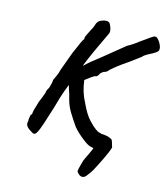

<svg xmlns="http://www.w3.org/2000/svg" viewBox="-128 -765 946 1086"><g transform="rotate(15 345.5 -222.0)"><path d="M658 -555Q613 -533 607 -522Q602 -518 584.5 -505Q567 -492 541 -473Q502 -447 473.5 -424Q445 -401 436 -389Q433 -389 428.5 -386Q424 -383 421 -384Q419 -383 412 -378Q405 -373 402 -369Q399 -361 392.5 -353.5Q386 -346 377 -347Q362 -339 325 -310Q334 -240 363 -187Q392 -123 422 -93Q443 -70 461.5 -57Q480 -44 490 -44L497 -41Q532 -41 557 -28Q563 -28 570 -2L576 18Q570 41 547 88.5Q524 136 506 169Q498 184 483 202Q470 222 455 222Q437 222 422 199Q422 186 429.5 160.5Q437 135 438 130L447 111Q467 70 475 50Q474 50 462 45Q446 46 407 15Q368 -16 347 -42Q320 -81 300.5 -113Q281 -145 271 -183Q266 -207 255 -237Q249 -256 248 -261L245 -253Q244 -250 232.5 -220Q221 -190 200 -114Q182 -55 168 -13.5Q154 28 145.5 42.5Q137 57 129 57Q121 57 109 48Q77 30 77 8Q77 4 79 -4Q78 -17 81 -29Q84 -41 84 -43Q91 -43 91 -59Q91 -67 100 -94L109 -125L121 -154Q132 -182 132 -184Q132 -197 145 -217Q149 -229 152 -243Q155 -257 155 -266Q157 -271 166 -289Q175 -307 179 -325Q180 -330 182.5 -336Q185 -342 188 -351L221 -441L236 -475Q238 -480 249.5 -506Q261 -532 265 -532V-543Q265 -547 276 -569L288 -593Q296 -606 300.5 -618.5Q305 -631 306 -635Q307 -637 310 -642Q313 -647 317 -651Q325 -657 337.5 -661.5Q350 -666 360 -666Q377 -666 383 -653Q395 -629 395 -613Q395 -602 389 -593Q368 -550 339 -486.5Q310 -423 296 -386L303 -391Q329 -417 386 -460L509 -560Q537 -574 575 -604Q585 -610 591 -615Q597 -620 601 -622Q607 -627 625 -639.5Q643 -652 648 -651Q655 -654 666 -643Q677 -632 684.5 -616Q692 -600 691 -592Q693 -582 686.5 -574.5Q680 -567 658 -555Z"/></g></svg>

Font: Caveat
Style: Bold
Weight: 700
Designer: Pablo Impallari
Foundry: Pablo Impallari
Version: Version 1.500; ttfautohint (v1.6)